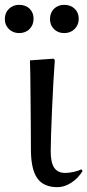

<svg xmlns="http://www.w3.org/2000/svg" viewBox="-61 -761 362 795"><path d="M177 14Q119 14 93 -23.5Q67 -61 67 -143Q67 -188 66.5 -244Q66 -300 65.5 -355Q65 -410 64.5 -452Q64 -494 63 -511L160 -518L166 -513Q163 -474 160 -420Q157 -366 154.5 -309.5Q152 -253 150.5 -205.5Q149 -158 149 -134Q149 -88 163.5 -66.5Q178 -45 209 -45Q226 -45 245.5 -49.5Q265 -54 276 -60L281 -53Q262 -22 233.5 -4Q205 14 177 14ZM205 -624Q179 -624 162.5 -640.5Q146 -657 146 -682Q146 -708 162.5 -724.5Q179 -741 205 -741Q231 -741 248 -725Q265 -709 265 -683Q265 -658 248 -641Q231 -624 205 -624ZM18 -624Q-7 -624 -24 -640.5Q-41 -657 -41 -682Q-41 -708 -24 -724.5Q-7 -741 18 -741Q45 -741 61.5 -725Q78 -709 78 -683Q78 -658 61.5 -641Q45 -624 18 -624Z"/></svg>

Font: Display Regular
Style: Regular
Weight: 400
Designer: Latin by Veronika Burian and Jose Scaglione. Greek by Irene Vlachou. Cyrillic by Vera Evstafieva.
Foundry: TypeTogether
Version: Version 3.002